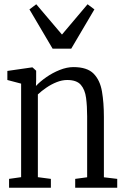

<svg xmlns="http://www.w3.org/2000/svg" viewBox="-20 -880 578 900"><path d="M79 -49.5V-488L14.5 -505V-547.5L129 -564H132.5L149.5 -548.5V-504.5L148.5 -477Q167.5 -497.5 196.8 -518Q226 -538.5 259.8 -552Q293.5 -565.5 324 -565.5Q388.5 -565.5 418.8 -534.8Q449 -504 458 -451.2Q467 -398.5 467 -332V-49L529.5 -41.5V0H332.5V-41.5L388.5 -49V-335Q388.5 -382 383.5 -420.8Q378.5 -459.5 359 -482.2Q339.5 -505 295 -505Q271 -505 245.8 -495Q220.5 -485 197.5 -469.2Q174.5 -453.5 157.5 -437.5V-49.5L218.5 -41.5V0H22.5V-41.5ZM226.5 -652 118 -836 150 -860 270.5 -718 390.5 -860 422.5 -836 314 -652Z"/></svg>

Font: Merriweather 24pt SemiCondensed Light
Style: Regular
Weight: 300
Width: 4
Designer: Eben Sorkin
Foundry: Eben Sorkin
Version: Version 2.100